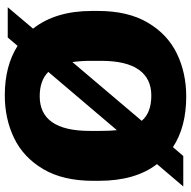

<svg xmlns="http://www.w3.org/2000/svg" viewBox="-18 -722 778 781"><g transform="rotate(-90 370.5 -332.0)"><path d="M162 -17 126 25H2L93 -82Q25 -170 25 -318V-342Q25 -464 72.5 -544.5Q120 -625 198.5 -663Q277 -701 373 -701Q492 -701 574 -649L608 -689H731L644 -586Q716 -495 716 -346V-322Q716 -200 668.5 -119.5Q621 -39 542.5 -1Q464 37 368 37Q244 37 162 -17ZM228 -314Q228 -275 231 -245L468 -524Q433 -559 369 -559Q228 -559 228 -355ZM513 -309V-353Q513 -391 508 -426L269 -144Q302 -105 372 -105Q441 -105 477 -156Q513 -207 513 -309Z"/></g></svg>

Font: BM Euljiro oraeorae
Style: Regular
Weight: 400
Designer: Bongjin Kim; Bomjun Kim; Myungsoo Han; Hyesun Chae; Mikyoung Jeong; Wujin Sim; Minjae Kang; Suwha Jang;
Foundry: Sandoll Inc.
Version: Version 1.000;hotconv 1.0.109;makeexe 2.5.65596